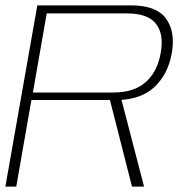

<svg xmlns="http://www.w3.org/2000/svg" viewBox="-21 -695 696 715"><path d="M-1 0 118 -675H467Q560.5 -675 596.5 -626.8Q632.5 -578.5 619 -498.5Q605 -418 553 -370Q508 -328.5 431.5 -323L515.5 0H470.5L388.5 -322.5H96L39.5 0ZM101.5 -350.5H401Q478.5 -350.5 522 -389.5Q565.5 -428.5 577.5 -498Q590 -567.5 560 -606.2Q530 -645 452.5 -645H153Z"/></svg>

Font: Anybody ExtraExpanded ExtraLight
Style: Italic
Weight: 200
Width: 8
Italic angle: -10°
Designer: Tyler Finck
Foundry: Etcetera Type Company
Version: Version 1.010; ttfautohint (v1.8.3) -l 8 -r 50 -G 200 -x 14 